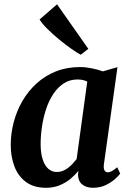

<svg xmlns="http://www.w3.org/2000/svg" viewBox="-20 -882 616 912"><path d="M473.5 -101.5Q471 -80.5 476.8 -72Q482.5 -63.5 492.5 -63.5Q500.5 -63.5 511 -69Q521.5 -74.5 537 -87.5L551 -57.5Q545.5 -49 527.8 -32.8Q510 -16.5 483 -3.2Q456 10 421.5 10Q390.5 10 371 -5.5Q351.5 -21 350.5 -52L352.5 -71Q337 -51 314.8 -32.5Q292.5 -14 263.5 -2Q234.5 10 198.5 10Q141.5 10 104.2 -17Q67 -44 49 -90.2Q31 -136.5 31 -193.5Q31 -247.5 45 -301Q59 -354.5 86.2 -401.8Q113.5 -449 153.5 -485.5Q193.5 -522 245.5 -542.8Q297.5 -563.5 360.5 -563.5Q387 -563.5 417.2 -557.2Q447.5 -551 468.5 -543L538 -563ZM394.5 -494.5Q384.5 -499.5 373 -502Q361.5 -504.5 348.5 -504.5Q311.5 -504.5 283 -486Q254.5 -467.5 233.5 -436Q212.5 -404.5 199.2 -364.5Q186 -324.5 179.5 -281.5Q173 -238.5 173 -197.5Q173 -154.5 182.8 -124.8Q192.5 -95 209.8 -80Q227 -65 249.5 -65Q264.5 -65 278 -70.2Q291.5 -75.5 303.2 -84.5Q315 -93.5 325.2 -104.5Q335.5 -115.5 344 -126.5ZM363.5 -622Q347.5 -630 319.8 -649.5Q292 -669 261.2 -694.2Q230.5 -719.5 205 -744.8Q179.5 -770 168 -789.5L251 -861.5L399.5 -650Z"/></svg>

Font: Merriweather 28pt
Style: Bold Italic
Weight: 700
Italic angle: -7.8°
Version: Version 2.101